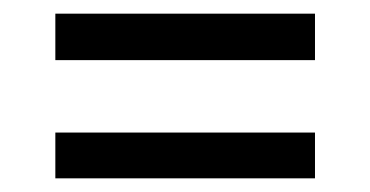

<svg xmlns="http://www.w3.org/2000/svg" viewBox="-20 -438 542 281"><path d="M61 -350V-418H441V-350ZM61 -177V-244H441V-177Z"/></svg>

Font: Bricolage Grotesque Light
Style: Regular
Weight: 300
Designer: Mathieu Triay
Foundry: Atelier Triay
Version: Version 1.000;gftools[0.9.30]